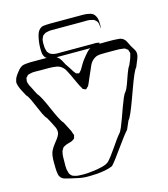

<svg xmlns="http://www.w3.org/2000/svg" viewBox="-183 -1075 1055 1203"><g transform="rotate(-15 344.5 -473.5)"><path d="M706 -563Q697 -554 683.5 -523Q670 -492 655 -450.5Q640 -409 624.5 -367Q609 -325 595.5 -294Q582 -263 573 -254L549 -199Q538 -188 517.5 -161Q497 -134 474 -101.5Q451 -69 430.5 -42Q410 -15 399 -4Q377 6 349 11Q321 16 298 18Q276 19 250 20Q224 21 201 18Q184 16 166.5 11.5Q149 7 132 4Q113 0 92 -6Q71 -12 61 -33Q60 -35 59.5 -38Q59 -41 58 -43Q56 -54 55 -64.5Q54 -75 54 -85Q54 -100 53.5 -121.5Q53 -143 56 -164Q59 -185 68 -200Q76 -216 87.5 -230Q99 -244 109 -258Q118 -270 123.5 -283Q129 -296 126 -312Q125 -320 121 -329Q117 -338 113 -345Q106 -359 99 -373Q92 -387 84 -400Q73 -411 61.5 -435Q50 -459 39 -486Q28 -513 16.5 -537Q5 -561 -6 -572Q-14 -588 -23 -604Q-32 -620 -38 -637Q-41 -645 -43 -653.5Q-45 -662 -44 -670Q-43 -675 -41 -681Q-39 -687 -38 -691Q-35 -698 -30.5 -704.5Q-26 -711 -22 -717Q-14 -728 -4.5 -739Q5 -750 18 -757Q30 -762 44 -763Q58 -764 71 -765H151Q174 -765 201.5 -764.5Q229 -764 248 -748Q260 -738 268 -723.5Q276 -709 283 -695Q291 -683 299 -671.5Q307 -660 314 -648Q316 -644 319.5 -639.5Q323 -635 326 -631Q328 -630 329 -627.5Q330 -625 331 -624Q333 -623 336.5 -622.5Q340 -622 342 -621Q344 -621 346.5 -620Q349 -619 350 -619Q352 -620 355.5 -624Q359 -628 360 -629Q368 -637 373 -647Q378 -657 384 -666Q392 -680 401 -692Q410 -704 420 -716Q429 -727 439.5 -738Q450 -749 463 -755Q478 -763 496.5 -764Q515 -765 531 -765Q552 -765 573.5 -765.5Q595 -766 616 -765Q630 -764 645.5 -763Q661 -762 673 -754Q687 -744 693.5 -729Q700 -714 708 -700Q716 -686 725 -672Q734 -658 733 -641Q733 -634 730.5 -625.5Q728 -617 725 -609Q721 -599 716 -587.5Q711 -576 706 -563ZM186 -1Q200 0 214 0Q228 0 241 -1Q256 -2 283.5 -5.5Q311 -9 338.5 -16Q366 -23 381 -36Q392 -47 407.5 -67.5Q423 -88 439.5 -112Q456 -136 470.5 -156.5Q485 -177 495 -188Q504 -197 514.5 -221.5Q525 -246 536.5 -278Q548 -310 559.5 -342Q571 -374 581.5 -398.5Q592 -423 601 -432Q612 -447 623 -478Q634 -509 645 -540Q656 -571 667 -586Q673 -600 679.5 -615Q686 -630 689 -644Q690 -648 691.5 -652.5Q693 -657 692 -661Q692 -663 691 -666Q690 -669 689 -671Q688 -673 687.5 -677Q687 -681 686 -682Q683 -685 677 -688L668 -695Q665 -696 661.5 -696Q658 -696 655 -697Q644 -699 632.5 -699.5Q621 -700 610 -700H541Q528 -700 513.5 -699.5Q499 -699 485 -695Q465 -687 450 -669Q442 -659 436.5 -646.5Q431 -634 426 -622Q418 -605 410.5 -587Q403 -569 395 -551Q392 -545 389 -537.5Q386 -530 382 -525L374 -518Q373 -517 370.5 -514Q368 -511 366 -511Q365 -511 362.5 -512Q360 -513 358 -514Q357 -515 353.5 -516Q350 -517 348 -518Q345 -521 343 -527Q333 -543 325.5 -560Q318 -577 310 -593Q304 -607 298 -619.5Q292 -632 285 -645Q281 -653 276.5 -660.5Q272 -668 266 -674Q249 -692 225 -696Q201 -700 178 -700H117Q101 -700 84 -700.5Q67 -701 51 -696Q48 -695 44.5 -694.5Q41 -694 39 -692Q36 -691 34 -687.5Q32 -684 30 -682Q26 -680 24 -676Q23 -674 23 -668Q21 -660 21 -655Q21 -651 22.5 -647Q24 -643 25 -639Q27 -631 31.5 -623Q36 -615 40 -607Q46 -595 52 -583Q58 -571 64 -560Q75 -549 90 -519Q105 -489 120.5 -453Q136 -417 151 -387Q166 -357 177 -346Q185 -330 193 -315Q201 -300 209 -284Q214 -271 217 -261Q218 -259 219 -257Q220 -255 220 -253Q220 -251 219 -248.5Q218 -246 217 -244Q216 -242 216 -238.5Q216 -235 214 -233Q213 -230 208 -228Q199 -220 187 -217Q176 -214 165.5 -211Q155 -208 145 -202Q143 -201 140.5 -199.5Q138 -198 136 -196Q134 -195 133 -191.5Q132 -188 130 -186Q129 -184 127 -181.5Q125 -179 124 -176Q123 -174 122.5 -171Q122 -168 122 -166Q119 -155 118.5 -143.5Q118 -132 118 -121Q118 -102 117.5 -81Q117 -60 123 -41Q124 -38 125 -34.5Q126 -31 127 -28Q129 -24 134 -19Q139 -14 143 -11Q146 -9 154 -7Q169 -1 186 -1ZM554 -865Q553 -875 551.5 -885Q550 -895 544 -903Q543 -905 540 -907.5Q537 -910 535 -912Q531 -916 529 -917Q526 -919 522.5 -919.5Q519 -920 516 -921Q500 -926 483 -925.5Q466 -925 449 -925H281Q267 -925 252 -925Q237 -925 223 -921Q221 -920 217 -919.5Q213 -919 211 -917Q208 -916 205.5 -914Q203 -912 201 -910Q200 -909 198 -908Q196 -907 194 -905Q189 -896 185 -885Q182 -872 182 -856Q182 -845 183 -833.5Q184 -822 188 -811Q189 -809 189.5 -806Q190 -803 191 -801Q193 -799 195.5 -796.5Q198 -794 199 -792Q201 -791 202.5 -789Q204 -787 205 -786Q207 -785 210.5 -784Q214 -783 216 -781Q231 -775 247.5 -775Q264 -775 280 -775H482Q487 -775 493 -775.5Q499 -776 504 -775Q512 -773 517 -773Q519 -772 520.5 -772.5Q522 -773 523 -772Q524 -771 523 -769.5Q522 -768 522 -766Q521 -765 521.5 -763.5Q522 -762 520 -761Q519 -760 518 -760Q517 -760 515 -759Q511 -758 507.5 -757Q504 -756 500 -755Q492 -754 482.5 -753.5Q473 -753 465 -753H284Q268 -753 252.5 -753Q237 -753 221 -754Q211 -755 200.5 -756.5Q190 -758 182 -763Q172 -768 166 -778Q160 -788 158 -798Q157 -806 156.5 -815.5Q156 -825 156 -833Q156 -874 167 -916Q171 -930 178 -941.5Q185 -953 198 -960Q205 -964 213.5 -964.5Q222 -965 229 -966Q243 -967 257 -967Q271 -967 285 -967H471Q493 -967 515.5 -961Q538 -955 548 -933Q555 -920 556 -903.5Q557 -887 557 -873Q557 -869 556.5 -865.5Q556 -862 556 -858Q556 -855 555 -855Q555 -860 554 -865Z"/></g></svg>

Font: Rubik Vinyl
Style: Regular
Weight: 400
Designer: Hubert and Fischer, NaN
Foundry: Hubert and Fischer, NaN
Version: Version 2.200